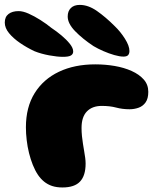

<svg xmlns="http://www.w3.org/2000/svg" viewBox="-71 -766 665 804"><path d="M190.5 19Q166 19 147.2 12.8Q128.5 6.5 114 -5.2Q99.5 -17 88.5 -33Q76 -51.5 66.5 -75.2Q57 -99 50.5 -125.2Q44 -151.5 40.8 -179.2Q37.5 -207 37.5 -233Q37.5 -317 74 -375.8Q110.5 -434.5 175.8 -465.5Q241 -496.5 328 -496.5Q369.5 -496.5 409 -489.8Q448.5 -483 480.2 -468.8Q512 -454.5 531 -433Q550 -411.5 550 -381.5Q550 -353 538.5 -337Q527 -321 509 -314.8Q491 -308.5 471.5 -308.5Q441.5 -308.5 415.5 -315.5Q389.5 -322.5 355 -322.5Q315.5 -322.5 293 -299.5Q270.5 -276.5 270.5 -230.5Q270.5 -213 272.2 -196Q274 -179 276.5 -163.2Q279 -147.5 281.5 -132.8Q284 -118 285.8 -105Q287.5 -92 287.5 -81Q287.5 -30.5 264.2 -5.8Q241 19 190.5 19ZM192.5 -528Q169 -528 135 -534.2Q101 -540.5 73.5 -551.5Q41.5 -566.5 13 -586Q-15.5 -605.5 -33.2 -627.2Q-51 -649 -51 -671.5Q-51 -695.5 -35.2 -707.5Q-19.5 -719.5 7 -719.5Q25 -719.5 48.8 -709Q72.5 -698.5 97.8 -682.5Q123 -666.5 144.5 -649Q165 -635.5 186 -618Q207 -600.5 221.2 -582.8Q235.5 -565 235.5 -550.5Q235.5 -539.5 226.2 -533.8Q217 -528 192.5 -528ZM446 -529Q430 -529 407.5 -535.5Q385 -542 362 -552Q339 -562 320.5 -573Q274.5 -603.5 243.5 -635.5Q212.5 -667.5 212.5 -697Q212.5 -719.5 225.8 -732.5Q239 -745.5 263 -745.5Q298.5 -745.5 335 -720Q371.5 -694.5 409 -657Q433.5 -633.5 452.2 -603.8Q471 -574 471 -552.5Q471 -541.5 465.5 -535.2Q460 -529 446 -529Z"/></svg>

Font: Gluten
Style: Bold
Weight: 700
Designer: Tyler Finck
Foundry: Etcetera Type Company
Version: Version 1.204